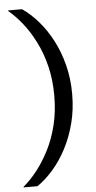

<svg xmlns="http://www.w3.org/2000/svg" viewBox="-59 -786 477 951"><g transform="rotate(-5 179.0 -310.0)"><path d="M210 -310Q210 -231 193.5 -164Q177 -97 149 -42Q121 13 87.5 55.5Q54 98 19 127V130H88Q129 102 167 58.5Q205 15 234.5 -41.5Q264 -98 281.5 -165.5Q299 -233 299 -310Q299 -387 281.5 -455Q264 -523 234.5 -579Q205 -635 167 -678.5Q129 -722 88 -750H19V-747Q54 -718 87.5 -676Q121 -634 149 -578.5Q177 -523 193.5 -456Q210 -389 210 -310Z"/></g></svg>

Font: Roboto Serif 20pt SemiCondensed
Style: Regular
Weight: 400
Width: 4
Version: Version 1.008